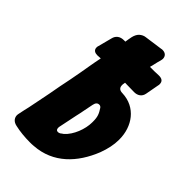

<svg xmlns="http://www.w3.org/2000/svg" viewBox="-221 -800 872 872"><g transform="rotate(45 215.0 -364.5)"><path d="M326 -499C347 -499 365 -510 369 -533L381 -598C382 -600 382 -603 382 -607C382 -626 369 -632 352 -632L323 -631H295C296 -632 296 -634 296 -635C299 -642 302 -663 309 -686C310 -691 311 -695 311 -698C311 -714 301 -726 281 -726C279 -726 276 -726 273 -725L187 -713C176 -712 166 -707 157 -699C140 -682 139 -656 135 -633H126C102 -633 85 -621 80 -598L63 -533C62 -531 61 -527 61 -522C61 -505 74 -499 89 -499L106 -500H110C106 -480 102 -461 99 -442C94 -409 87 -375 80 -336C72 -299 65 -261 58 -222C50 -183 43 -147 36 -112C32 -95 28 -78 25 -62C24 -57 23 -53 23 -49C23 -34 32 -18 56 -13C86 -6 120 -3 151 -3C160 -3 168 -3 176 -4C293 -12 368 -92 410 -198C423 -233 430 -266 430 -296V-300C430 -382 380 -455 291 -458C271 -458 264 -469 264 -482V-488L266 -500ZM220 -129C216 -127 212 -126 209 -126C198 -126 196 -134 196 -141C196 -144 196 -147 197 -150C203 -180 209 -209 215 -237C222 -265 226 -294 233 -325C236 -340 243 -347 254 -347C259 -347 263 -345 267 -340C282 -317 288 -303 288 -274V-267C288 -224 267 -168 234 -139C229 -136 224 -132 220 -129Z"/></g></svg>

Font: Bangerz
Style: Bold
Weight: 700
Designer: vernon adams
Foundry: Vernon Adams
Version: Version 2.10;December 28, 2023;FontCreator 13.0.0.2683 64-bi